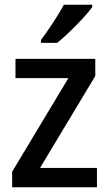

<svg xmlns="http://www.w3.org/2000/svg" viewBox="-20 -879 458 806"><path d="M367 -849V-859H248C224 -814 184 -754 152 -711V-699H220C266 -736 340 -811 367 -849ZM387 -93V-174H148L380 -560V-632H45V-551H267L31 -158V-93Z"/></svg>

Font: Noto Sans Kannada UI SemiCondensed Medium
Style: Regular
Weight: 500
Width: 4
Designer: Jelle Bosma - Monotype Design Team
Foundry: Monotype Imaging Inc.
Version: Version 2.005